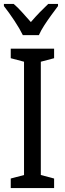

<svg xmlns="http://www.w3.org/2000/svg" viewBox="-21 -963 332 983"><path d="M256 0H34V-49L102 -67V-647L34 -665V-714H256V-665L188 -647V-67L256 -49ZM276 -943V-932Q261 -912 242 -886Q223 -860 205.5 -833Q188 -806 178 -783H96Q80 -816 52.5 -857.5Q25 -899 -1 -932V-943H49Q69 -926 91.5 -901Q114 -876 137 -850Q162 -879 181.5 -899Q201 -919 226 -943Z"/></svg>

Font: Avrile Sans Condensed
Style: Regular
Weight: 400
Width: 3
Designer: Monotype Design Team
Foundry: Monotype Imaging Inc.
Version: Version 2.001;September 10, 2019;FontCreator 11.5.0.2425 64-